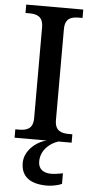

<svg xmlns="http://www.w3.org/2000/svg" viewBox="-63 -750 501 1026"><g transform="rotate(5 188.0 -237.0)"><path d="M35 0H208C147 14 90 68 90 130C90 206 142 240 230 240C251 240 288 234 309 224V167C285 172 264 175 246 175C206 175 177 157 177 115C177 52 228 13 270 0H341V-45H322C281 -45 247 -56 247 -113V-600C247 -659 280 -669 322 -669H341V-714H35V-669H55C95 -669 130 -659 130 -600V-113C130 -55 95 -45 55 -45H35Z"/></g></svg>

Font: Noto Serif Ethiopic Medium
Style: Regular
Weight: 500
Designer: Monotype Design Team
Foundry: Monotype Imaging Inc.
Version: Version 2.102